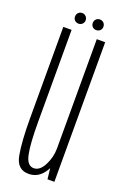

<svg xmlns="http://www.w3.org/2000/svg" viewBox="-135 -723 507 773"><g transform="rotate(20 118.5 -336.0)"><path d="M174.5 0H204V-598H168V-57.5ZM60 -598.5H24.5V-206.5Q24.5 -108.5 34.8 -51.5Q45 5.5 94.5 5.5Q136 5.5 160.8 -31.5Q185.5 -68.5 185.5 -112.5L168 -130Q168 -92 150.2 -57.5Q132.5 -23 106.5 -23Q78.5 -23 69.2 -66.8Q60 -110.5 60 -203.5ZM77.5 -631.5Q86.5 -631.5 93.2 -637.8Q100 -644 100 -654Q100 -664 93.2 -670.5Q86.5 -677 77.5 -677Q67.5 -677 61 -670.5Q54.5 -664 54.5 -654Q54.5 -644 61 -637.8Q67.5 -631.5 77.5 -631.5ZM153 -631.5Q163 -631.5 169.5 -637.8Q176 -644 176 -654Q176 -664 169.5 -670.5Q163 -677 153 -677Q143.5 -677 137 -670.5Q130.5 -664 130.5 -654Q130.5 -644 137 -637.8Q143.5 -631.5 153 -631.5Z"/></g></svg>

Font: Anybody ExtraCondensed ExtraLight
Style: Regular
Weight: 250
Width: 2
Version: Version 1.113;gftools[0.9.25]